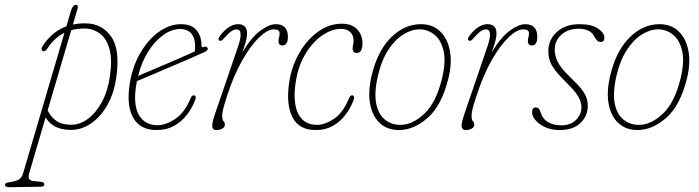

<svg xmlns="http://www.w3.org/2000/svg" viewBox="-132 -533 2904 798"><path d="M66 -333Q56 -317 46.5 -320.5Q42 -322 41 -327.8Q40 -333.5 44 -340Q84 -402 144 -423.5L162.5 -487Q170 -513 184 -513Q195 -513 190 -496L171 -431Q194.5 -436 221.5 -436Q290.5 -436 329.2 -382.2Q368 -328.5 351.5 -212.5Q342 -145 313.8 -95.8Q285.5 -46.5 246 -19.8Q206.5 7 162.5 7Q128 7 101.2 -5Q74.5 -17 57.5 -45L-10.5 186.5Q-19.5 216.5 4.5 219L37 222.5Q52.5 224 52.5 233.5Q52.5 243 37 243L-86 245Q-101 245.5 -106.2 242.8Q-111.5 240 -111.5 235.5Q-111.5 231 -107.2 228.2Q-103 225.5 -88.5 223.5Q-62 219.5 -51.2 211.5Q-40.5 203.5 -35.5 185.5L136 -397Q95 -377 66 -333ZM217.5 -414.5Q188.5 -414.5 164 -407.5L66 -74Q80 -46 102.8 -30.2Q125.5 -14.5 164.5 -14.5Q201 -14.5 234.5 -39.8Q268 -65 292.2 -110.5Q316.5 -156 325 -216.5Q335 -286.5 322.8 -330Q310.5 -373.5 282.5 -394Q254.5 -414.5 217.5 -414.5Z M677.5 -113Q665.5 -82.5 644 -54.8Q622.5 -27 591.2 -9.8Q560 7.5 518.5 7.5Q453 7.5 423.8 -40Q394.5 -87.5 405.5 -172.5Q415 -247.5 447.5 -306.2Q480 -365 525.8 -398.8Q571.5 -432.5 620 -432.5Q664 -432.5 684.8 -407.5Q705.5 -382.5 705.5 -343.5Q705.5 -334.5 713.5 -337.5Q726.5 -342.5 730.5 -334Q735 -324.5 719 -317Q688 -303 647 -285.2Q606 -267.5 564.2 -249.8Q522.5 -232 488.5 -217.5Q454.5 -203 437 -196Q434.5 -182.5 432.5 -169Q422 -90.5 447.5 -51.5Q473 -12.5 522.5 -12.5Q556.5 -12.5 595.8 -38.2Q635 -64 660 -124.5Q665.5 -137 673 -137Q678 -137 680.5 -131.8Q683 -126.5 677.5 -113ZM616.5 -412.5Q582.5 -412.5 548 -388.5Q513.5 -364.5 485.2 -320.8Q457 -277 442 -217.5Q466 -228 507.2 -245.2Q548.5 -262.5 594.2 -282.2Q640 -302 677.5 -319Q679 -328 679 -341.5Q679 -374 663.2 -393.2Q647.5 -412.5 616.5 -412.5Z M780 -364.5Q773 -369 779.5 -379.5Q794 -402 815 -417.2Q836 -432.5 857.5 -432.5Q895 -432.5 895 -394Q895 -382.5 891.5 -366.8Q888 -351 875 -315Q913 -378.5 950.2 -405.5Q987.5 -432.5 1014 -432.5Q1064.5 -432.5 1064.5 -380Q1064.5 -344 1041.5 -344Q1025.5 -344 1025.5 -363Q1025.5 -371 1027.8 -377.5Q1030 -384 1030 -395Q1030 -411 1006.5 -411Q980 -411 945 -377.5Q910 -344 874.8 -282Q839.5 -220 812 -135Q798 -92.5 794.8 -76.8Q791.5 -61 791.5 -53Q791.5 -34.5 797 -29.5Q802.5 -24.5 802.5 -14.5Q802.5 -4 791.5 1.8Q780.5 7.5 767 7.5Q752 7.5 750.2 -6.8Q748.5 -21 762 -60.5L857.5 -340Q881.5 -411 851 -411Q840.5 -411 828 -402Q815.5 -393 796 -370.5Q786.5 -360 780 -364.5Z M1284.5 -413Q1247.5 -413 1207.5 -386Q1167.5 -359 1136.8 -307.8Q1106 -256.5 1096 -184.5Q1085 -103 1108.5 -58.5Q1132 -14 1185 -14Q1218.5 -14 1256.2 -39.2Q1294 -64.5 1318.5 -124.5Q1324 -137 1331.5 -137Q1336.5 -137 1339 -131.8Q1341.5 -126.5 1336 -113Q1324 -82.5 1303 -54.8Q1282 -27 1251.5 -9.8Q1221 7.5 1180.5 7.5Q1112.5 7.5 1085 -43Q1057.5 -93.5 1068.5 -181Q1077.5 -251 1109.5 -308.5Q1141.5 -366 1188.5 -400.2Q1235.5 -434.5 1288.5 -434.5Q1330 -434.5 1352.2 -411.5Q1374.5 -388.5 1374.5 -353Q1374.5 -313 1351 -313Q1333.5 -313 1333.5 -331.5Q1333.5 -339.5 1335.5 -346.8Q1337.5 -354 1337.5 -364.5Q1337.5 -386.5 1323.5 -399.8Q1309.5 -413 1284.5 -413Z M1617 -432.5Q1666 -432.5 1697 -402.8Q1728 -373 1737.8 -322Q1747.5 -271 1731.5 -206.5Q1704 -95 1646.2 -43.8Q1588.5 7.5 1525.5 7.5Q1479.5 7.5 1448.2 -20Q1417 -47.5 1406.8 -98.2Q1396.5 -149 1412.5 -218.5Q1437 -321.5 1493 -377Q1549 -432.5 1617 -432.5ZM1532.5 -14Q1582.5 -14 1631.8 -60.5Q1681 -107 1705.5 -208Q1722 -277 1711.5 -322Q1701 -367 1673.5 -389Q1646 -411 1611.5 -411Q1579 -411 1544.8 -390Q1510.5 -369 1482.2 -326.2Q1454 -283.5 1438.5 -217Q1422.5 -147 1431.8 -102Q1441 -57 1468.2 -35.5Q1495.5 -14 1532.5 -14Z M1816.5 -364.5Q1809.5 -369 1816 -379.5Q1830.5 -402 1851.5 -417.2Q1872.5 -432.5 1894 -432.5Q1931.5 -432.5 1931.5 -394Q1931.5 -382.5 1928 -366.8Q1924.5 -351 1911.5 -315Q1949.5 -378.5 1986.8 -405.5Q2024 -432.5 2050.5 -432.5Q2101 -432.5 2101 -380Q2101 -344 2078 -344Q2062 -344 2062 -363Q2062 -371 2064.2 -377.5Q2066.5 -384 2066.5 -395Q2066.5 -411 2043 -411Q2016.5 -411 1981.5 -377.5Q1946.5 -344 1911.2 -282Q1876 -220 1848.5 -135Q1834.5 -92.5 1831.2 -76.8Q1828 -61 1828 -53Q1828 -34.5 1833.5 -29.5Q1839 -24.5 1839 -14.5Q1839 -4 1828 1.8Q1817 7.5 1803.5 7.5Q1788.5 7.5 1786.8 -6.8Q1785 -21 1798.5 -60.5L1894 -340Q1918 -411 1887.5 -411Q1877 -411 1864.5 -402Q1852 -393 1832.5 -370.5Q1823 -360 1816.5 -364.5Z M2200 -12Q2240.5 -12 2262.5 -35Q2284.5 -58 2284.5 -87Q2284.5 -108.5 2271.8 -131.2Q2259 -154 2220 -192Q2190 -221.5 2174.2 -242.5Q2158.5 -263.5 2152.8 -281.8Q2147 -300 2147 -321.5Q2147.5 -368.5 2182.8 -400.5Q2218 -432.5 2276.5 -432.5Q2326.5 -432.5 2353.2 -414.5Q2380 -396.5 2380 -376Q2380 -358.5 2364 -358.5Q2357 -358.5 2351.2 -363.2Q2345.5 -368 2338.5 -381Q2322 -413.5 2273 -413.5Q2228 -413.5 2200.8 -388.2Q2173.5 -363 2173.5 -326.5Q2173.5 -303.5 2185.5 -277.2Q2197.5 -251 2237.5 -212.5Q2269 -183 2284.8 -162.5Q2300.5 -142 2305.8 -126Q2311 -110 2311 -93Q2311 -51.5 2280.8 -22Q2250.5 7.5 2194 7.5Q2161 7.5 2135 -4Q2109 -15.5 2094.2 -32.8Q2079.5 -50 2079.5 -67Q2079.5 -86.5 2095.5 -86.5Q2101 -86.5 2106 -82.5Q2111 -78.5 2114.5 -67Q2123.5 -38 2146.5 -25Q2169.5 -12 2200 -12Z M2608.5 -432.5Q2657.5 -432.5 2688.5 -402.8Q2719.5 -373 2729.2 -322Q2739 -271 2723 -206.5Q2695.5 -95 2637.8 -43.8Q2580 7.5 2517 7.5Q2471 7.5 2439.8 -20Q2408.5 -47.5 2398.2 -98.2Q2388 -149 2404 -218.5Q2428.5 -321.5 2484.5 -377Q2540.5 -432.5 2608.5 -432.5ZM2524 -14Q2574 -14 2623.2 -60.5Q2672.5 -107 2697 -208Q2713.5 -277 2703 -322Q2692.5 -367 2665 -389Q2637.5 -411 2603 -411Q2570.5 -411 2536.2 -390Q2502 -369 2473.8 -326.2Q2445.5 -283.5 2430 -217Q2414 -147 2423.2 -102Q2432.5 -57 2459.8 -35.5Q2487 -14 2524 -14Z"/></svg>

Font: Fraunces 144pt S100 Thin
Style: Italic
Weight: 100
Italic angle: -16°
Version: Version 1.000; ttfautohint (v1.8.3)